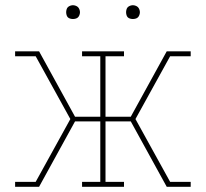

<svg xmlns="http://www.w3.org/2000/svg" viewBox="-20 -717 790 737"><path d="M130 0H38V-19H117L250 -260L117 -501H38V-520H130L268 -269H365V-501H295V-520H456V-501H385V-269H482L620 -520H712V-501H633L500 -260L633 -19H712V0H620L482 -251H385V-19H456V0H295V-19H365V-251H268ZM490 -644Q485 -644 479.5 -645.5Q474 -647 470.5 -650.5Q467 -654 465.5 -659.5Q464 -665 464 -670Q464 -675 465.5 -680.5Q467 -686 470.5 -689.5Q474 -693 479.5 -695Q485 -697 490 -697Q495 -697 500.5 -695Q506 -693 509.5 -689.5Q513 -686 515 -680.5Q517 -675 517 -670Q517 -665 515 -659.5Q513 -654 509.5 -650.5Q506 -647 500.5 -645.5Q495 -644 490 -644ZM260 -644Q255 -644 249.5 -645.5Q244 -647 240.5 -650.5Q237 -654 235.5 -659.5Q234 -665 234 -670Q234 -675 235.5 -680.5Q237 -686 240.5 -689.5Q244 -693 249.5 -695Q255 -697 260 -697Q265 -697 270.5 -695Q276 -693 279.5 -689.5Q283 -686 285 -680.5Q287 -675 287 -670Q287 -665 285 -659.5Q283 -654 279.5 -650.5Q276 -647 270.5 -645.5Q265 -644 260 -644Z"/></svg>

Font: Iosevka Etoile Thin
Style: Regular
Weight: 100
Designer: Belleve Invis
Foundry: Belleve Invis
Version: Version 22.1.2; ttfautohint (v1.8.4)